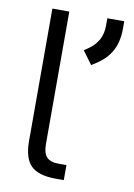

<svg xmlns="http://www.w3.org/2000/svg" viewBox="-81 -752 560 805"><g transform="rotate(10 199.0 -350.0)"><path d="M76 -136V-700H148V-136Q148 -98 163.5 -81Q179 -64 214 -64H248V0H214Q140 0 108 -31.5Q76 -63 76 -136ZM236 -551 251 -561Q281 -581 295.5 -607.5Q310 -634 310 -669V-700H382V-669Q382 -613 361 -574Q340 -535 296 -507L277 -495Z"/></g></svg>

Font: Stavian Regular
Style: Regular
Weight: 400
Version: Version 1.000; ttfautohint (v1.6)